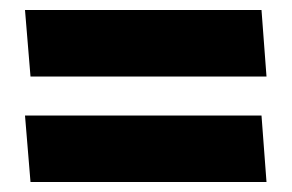

<svg xmlns="http://www.w3.org/2000/svg" viewBox="-20 -446 583 384"><path d="M503 -426H30L41 -293H513ZM503 -215H30L41 -82H513Z"/></svg>

Font: Catamaran Thin Black
Style: Regular
Weight: 900
Version: Version 2.000